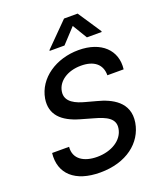

<svg xmlns="http://www.w3.org/2000/svg" viewBox="-171 -1056 984 1174"><g transform="rotate(-20 321.5 -468.5)"><path d="M519.2 -532H625C639.9 -652.7 552.9 -737.2 405.2 -737.2C259.2 -737.2 134.2 -654.1 112.6 -528.4C96.2 -427.2 158.7 -368.3 269.9 -336.3L351.9 -312.9C426.8 -292.3 483 -266.3 471.6 -202.1C460.2 -131.4 384.6 -84.2 291.2 -84.2C206.7 -84.2 142 -121.8 149.5 -201H39.1C24.1 -69.2 113.3 12.1 276.3 12.1C447.1 12.1 559.3 -77.8 580.3 -201C601.9 -332 493.6 -382.8 405.5 -405.5L337.4 -424C283.4 -438.2 211.6 -465.2 223.7 -534.8C233.7 -596.9 297.6 -642.4 387.1 -642.4C470.5 -642.4 519.9 -603.7 519.2 -532ZM238.6 -792.6H334.9L423.3 -887.8L480.8 -792.6H576.7L577.4 -797.9L477.3 -948.5H388.8L239.3 -797.9Z"/></g></svg>

Font: Margiela Sans Medium
Style: Italic
Weight: 500
Italic angle: -9.39999°
Designer: Stefan Endress, Andreas Faust
Version: Version 1.100;FEAKit 1.0